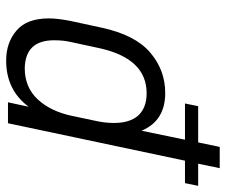

<svg xmlns="http://www.w3.org/2000/svg" viewBox="-75 -655 736 626"><g transform="rotate(90 293.0 -342.0)"><path d="M326.2 -620.1H444.3L459 -690.4H528.3L513.7 -620.1H585.9L577.1 -577.1H503.9L381.8 0H313.5L328.1 -67.4Q273.4 5.9 177.7 5.9Q118.2 5.9 79.1 -28.3Q40 -61.5 40 -133.8Q40 -160.2 47.9 -202.1L70.3 -305.7Q93.8 -414.1 150.4 -462.9Q208 -512.7 283.2 -512.7Q374 -512.7 406.2 -435.5L435.5 -577.1H317.4ZM357.4 -207 376 -294.9Q380.9 -321.3 380.9 -345.7Q380.9 -396.5 357.4 -423.8Q332 -452.1 284.2 -452.1Q171.9 -452.1 137.7 -300.8L117.2 -206.1Q111.3 -181.6 111.3 -150.4Q111.3 -56.6 202.1 -54.7Q264.6 -54.7 303.7 -96.7Q342.8 -138.7 357.4 -207Z"/></g></svg>

Font: Dinish
Style: Italic
Weight: 400
Italic angle: -12°
Designer: Bert Driehuis
Foundry: Playbeing
Version: Version 3.002; git-62d0f29-release